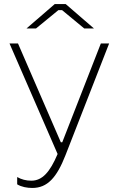

<svg xmlns="http://www.w3.org/2000/svg" viewBox="-20 -735 582 950"><path d="M445 -594 305 -715H251L111 -594H158L269 -685H287L397 -594ZM140 195C215 195 261 143 304 33L520 -520H479L288 -31H281L69 -520H27L265 27C227 117 189 159 135 159C109 159 86 153 65 141V177C86 190 114 195 140 195Z"/></svg>

Font: Fixel Display ExtraLight
Style: Regular
Weight: 200
Designer: AlfaBravo + MacPaw
Foundry: Kyrylo Tkachov, Marchela Mozhyna, Serhii Makarenko, Maria Weinstein, Zakhar Kryvoshyya
Version: Version 1.211